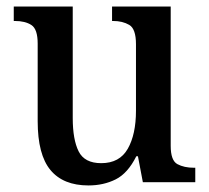

<svg xmlns="http://www.w3.org/2000/svg" viewBox="-20 -556 639 586"><path d="M250 10Q173 10 134 -37Q95 -84 95 -186V-423Q95 -467 76 -479.5Q57 -492 25 -492H22V-536H202V-196Q202 -130 220 -94Q238 -58 289 -58Q345 -58 370 -102Q395 -146 395 -218V-421Q395 -468 374.5 -480Q354 -492 325 -492H322V-536H501V-111Q501 -66 521.5 -55Q542 -44 572 -44H576V0H416L401 -79H396Q370 -27 333 -8.5Q296 10 250 10Z"/></svg>

Font: Noto Serif Khmer SemiCondensed Medium
Style: Regular
Weight: 500
Width: 4
Designer: Danh Hong and the Monotype Design Team
Foundry: Monotype Imaging Inc.
Version: Version 2.004; ttfautohint (v1.8.4.7-5d5b)